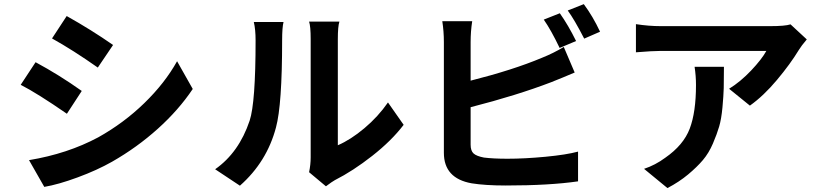

<svg xmlns="http://www.w3.org/2000/svg" viewBox="-20 -871 4040 946"><path d="M308.6 -792Q430.7 -723.6 537.1 -649.4L461.9 -538.1Q339.8 -624 236.3 -681.6ZM123 -82Q312.5 -113.3 463.9 -194.3Q589.8 -264.6 690.9 -362.8Q792 -460.9 852.5 -569.3L929.7 -432.6Q860.4 -329.1 757.8 -236.8Q655.3 -144.5 532.2 -74.2Q458 -32.2 362.8 2.9Q267.6 38.1 198.2 49.8ZM155.3 -564.5Q271.5 -502 382.8 -422.9L309.6 -310.5Q164.1 -411.1 82 -453.1Z M1162.1 43.9 1040 -37.1Q1157.2 -119.1 1210 -276.4Q1239.3 -365.2 1239.3 -671.9Q1239.3 -726.6 1230.5 -762.7H1377Q1370.1 -735.4 1370.1 -672.9Q1370.1 -354.5 1339.8 -243.2Q1294.9 -73.2 1162.1 43.9ZM1585.9 46.9 1502.9 -22.5Q1510.7 -59.6 1510.7 -95.7V-678.7Q1510.7 -741.2 1502.9 -764.6H1652.3Q1644.5 -741.2 1644.5 -677.7V-155.3Q1708 -182.6 1775.4 -239.3Q1842.8 -295.9 1891.6 -366.2L1968.8 -255.9Q1909.2 -177.7 1814 -103Q1718.8 -28.3 1629.9 16.6Q1617.2 23.4 1585.9 46.9Z M2818.4 -668.9 2737.3 -634.8Q2695.3 -722.7 2659.2 -774.4L2738.3 -805.7Q2779.3 -748 2818.4 -668.9ZM2298.8 -342.8V-158.2Q2298.8 -127.9 2313.5 -114.7Q2328.1 -101.6 2364.3 -94.7Q2410.2 -88.9 2480.5 -88.9Q2564.5 -88.9 2667.5 -98.6Q2770.5 -108.4 2828.1 -124V22.5Q2687.5 43 2471.7 43Q2371.1 43 2303.7 32.2Q2167 7.8 2167 -118.2V-663.1Q2167 -716.8 2159.2 -766.6H2306.6Q2298.8 -716.8 2298.8 -663.1V-473.6Q2507.8 -526.4 2649.4 -585.9Q2708 -609.4 2757.8 -639.6L2811.5 -513.7Q2794.9 -506.8 2754.4 -489.7Q2713.9 -472.7 2695.3 -465.8Q2527.3 -401.4 2298.8 -342.8ZM2777.3 -819.3 2856.4 -850.6Q2901.4 -790 2936.5 -714.8L2858.4 -680.7Q2809.6 -775.4 2777.3 -819.3Z M3402.3 -542H3546.9Q3546.9 -475.6 3545.9 -437.5Q3544.9 -399.4 3539.6 -341.8Q3534.2 -284.2 3523.4 -247.6Q3512.7 -210.9 3492.7 -164.1Q3472.7 -117.2 3443.4 -82.5Q3414.1 -47.9 3370.1 -11.2Q3326.2 25.4 3268.6 55.7L3153.3 -39.1Q3209 -57.6 3257.8 -93.8Q3347.7 -156.2 3378.4 -237.3Q3409.2 -318.4 3409.2 -452.1Q3409.2 -497.1 3402.3 -542ZM3875 -751 3955.1 -676.8Q3927.7 -644.5 3916 -625Q3874 -555.7 3808.1 -477.1Q3742.2 -398.4 3674.8 -350.6L3572.3 -433.6Q3627.9 -467.8 3680.7 -523.4Q3733.4 -579.1 3755.9 -620.1H3235.4Q3195.3 -620.1 3113.3 -613.3V-752Q3176.8 -742.2 3235.4 -742.2H3774.4Q3848.6 -742.2 3875 -751Z"/></svg>

Font: Nasu
Style: Bold
Weight: 700
Designer: Ryoko NISHIZUKA (kana &amp; ideographs); Paul D. Hunt (Latin, Greek &amp; Cyrillic); Wenlong ZHANG (bopomofo); Sandoll C
Version: Version 2014.1215